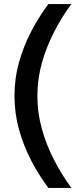

<svg xmlns="http://www.w3.org/2000/svg" viewBox="-20 -820 410 940"><path d="M217 100Q171 39 133.5 -32.5Q96 -104 73.5 -184Q51 -264 51 -350Q51 -437 73.5 -516.5Q96 -596 133.5 -667.5Q171 -739 217 -800H329Q282 -736 244.5 -663Q207 -590 185 -511.5Q163 -433 163 -350Q163 -268 185 -189Q207 -110 244.5 -37.5Q282 35 329 100Z"/></svg>

Font: Figtree SemiBold
Style: Regular
Weight: 600
Designer: Erik Kennedy
Foundry: Erik Kennedy
Version: Version 2.001; ttfautohint (v1.8.4.7-5d5b);gftools[0.9.27]